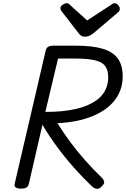

<svg xmlns="http://www.w3.org/2000/svg" viewBox="-20 -1159 783 1194"><path d="M111 14Q89 14 78.5 7Q68 0 71 -15L265 -848Q269 -862 280.5 -868.5Q292 -875 314 -875H450Q552 -875 616.5 -856.5Q681 -838 712 -796Q743 -754 743 -683Q743 -641 730.5 -604.5Q718 -568 694 -536.5Q670 -505 635 -480Q600 -455 555 -436.5Q510 -418 455.5 -407Q401 -396 337 -393Q374 -334 416.5 -276.5Q459 -219 508.5 -163Q558 -107 615 -52Q624 -44 627.5 -30Q631 -16 609 4Q595 17 580.5 15Q566 13 553 1Q497 -52 441 -115Q385 -178 334.5 -246.5Q284 -315 244 -383L159 -14Q155 0 144.5 7Q134 14 111 14ZM262 -463Q317 -463 363.5 -467.5Q410 -472 450 -481Q490 -490 522 -503.5Q554 -517 578.5 -534.5Q603 -552 619.5 -574Q636 -596 644.5 -622Q653 -648 653 -677Q653 -723 634 -748.5Q615 -774 569 -784.5Q523 -795 443 -795H341ZM693 -1139Q704 -1139 714.5 -1127.5Q725 -1116 725 -1105Q725 -1097 722.5 -1092Q720 -1087 715 -1083L562 -953Q549 -943 537 -937Q525 -931 508 -931Q493 -931 483 -938Q473 -945 466 -956L363 -1089Q358 -1096 357 -1100.5Q356 -1105 356 -1109Q356 -1121 370.5 -1130Q385 -1139 394 -1139Q404 -1139 408.5 -1134.5Q413 -1130 420 -1124L522 -1032L665 -1125Q672 -1129 678 -1134Q684 -1139 693 -1139Z"/></svg>

Font: Playwrite AT
Style: Italic
Weight: 400
Italic angle: -13.0072°
Designer: Veronika Burian, José Scaglione
Foundry: TypeTogether
Version: Version 1.002